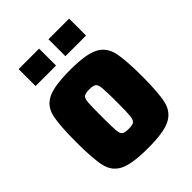

<svg xmlns="http://www.w3.org/2000/svg" viewBox="-202 -800 914 914"><g transform="rotate(-45 255.0 -343.0)"><path d="M33 -255Q33 -371 45.5 -422.5Q58 -474 104 -496Q150 -518 255 -518Q360 -518 405.5 -495.5Q451 -473 464 -421.5Q477 -370 477 -255Q477 -140 464 -88.5Q451 -37 405.5 -14.5Q360 8 255 8Q150 8 104 -14Q58 -36 45.5 -87.5Q33 -139 33 -255ZM305 -255Q305 -324 302.5 -348.5Q300 -373 290.5 -380.5Q281 -388 255 -388Q228 -388 218.5 -380.5Q209 -373 207 -349Q205 -325 205 -255Q205 -185 207 -161Q209 -137 218.5 -129.5Q228 -122 255 -122Q281 -122 290.5 -129.5Q300 -137 302.5 -161.5Q305 -186 305 -255ZM85 -580V-694H223V-580ZM286 -580V-694H425V-580Z"/></g></svg>

Font: Saira Semi Condensed ExtraBold
Style: Regular
Weight: 800
Width: 4
Designer: Hector Gatti with collaboration of the Omnibus-Type team
Foundry: Omnibus-Type
Version: Version 1.001; ttfautohint (v1.8)